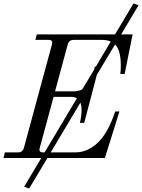

<svg xmlns="http://www.w3.org/2000/svg" viewBox="-30 -910 818 1106"><path d="M138.2 175.8 108.9 166 208 0H-9.8L-2 -32.2H74.2Q100.6 -32.2 107.9 -59.1L269 -652.8Q271 -660.6 271 -665Q271 -680.2 250 -680.2H173.8L182.1 -711.9H632.8L738.8 -890.1L768.1 -879.9L668 -711.9H733.9L688 -483.9H663.1Q666 -504.9 666 -532.2Q666 -620.6 632.8 -653.8L527.8 -479L455.1 -202.1H430.2Q439.9 -243.2 439.9 -276.9Q439.9 -299.3 433.1 -318.8L262.2 -32.2H403.8Q468.8 -32.2 525.4 -80.8Q582 -129.4 622.1 -235.8L633.8 -268.1H658.2L574.2 0H243.2ZM512.2 -508.8 516.1 -525.9H522L607.9 -670.9Q585.4 -680.2 558.1 -680.2H394Q367.2 -680.2 359.9 -652.8L287.1 -383.8H395Q420.4 -383.8 443.8 -395ZM196.8 -48.8Q196.8 -32.2 217.8 -32.2H227.1L413.1 -344.2Q398.9 -352.1 379.9 -352.1H278.8L199.2 -59.1Q196.8 -49.3 196.8 -48.8Z"/></svg>

Font: Flanker Steampunk
Style: Italic
Weight: 400
Italic angle: -12°
Designer: Alexey Kryukov, Leonardo Di Lena
Foundry: Alexey Kryukov, Leonardo Di Lena
Version: 1.210